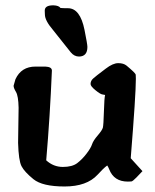

<svg xmlns="http://www.w3.org/2000/svg" viewBox="-20 -672 572 710"><path d="M303.2 -498.5Q303.2 -463.4 272.5 -462.9Q254.4 -462.9 241.7 -478.5L175.3 -562Q146 -596.2 146 -618.7Q146 -621.1 145.5 -631.8V-632.8Q145.5 -652.3 176.3 -652.3H177.7H178.2Q197.8 -651.4 203.6 -642.6Q210 -641.6 231.4 -641.6Q276.4 -641.6 292.5 -561.5Q303.2 -508.3 303.2 -498.5ZM448.2 -429.2Q481 -401.9 481.9 -396Q482.4 -391.6 482.4 -380.4Q482.4 -322.3 463.4 -86.9L506.8 -39.1L484.4 -15.6Q470.7 -1.5 465.8 -1Q460 -0.5 452.6 -0.5Q401.4 -0.5 383.8 -45.9Q379.9 -55.7 376.5 -60.1Q362.3 -49.8 340.8 -25.9Q300.8 17.6 218.8 17.6Q136.7 17.6 103.5 -9.5Q70.3 -36.6 59.6 -57.4Q48.8 -78.1 46.9 -143.6L48.8 -273.4Q47.9 -317.4 39.1 -332Q30.3 -346.7 30.3 -354.5V-355L37.1 -378.9Q58.6 -425.8 111.3 -425.8H147.5Q171.9 -424.8 171.9 -411.1V-410.6Q165 -243.2 150.9 -79.1Q177.7 -54.7 212.4 -54.7Q247.1 -54.7 265.6 -68.8Q284.2 -83 300 -103.8Q315.9 -124.5 320.3 -138.2Q324.7 -151.9 341.3 -171.1Q357.9 -190.4 360.4 -200Q362.8 -209.5 364.3 -260.3Q365.7 -311 368.7 -320.8Q365.7 -321.8 358.4 -322.8Q351.1 -323.7 333 -338.4Q314.9 -353 314.9 -361.3Q314.9 -373.5 325 -382.1Q335 -390.6 339.8 -394.3Q344.7 -397.9 371.1 -418.2Q397.5 -438.5 417.2 -438.5Q437 -438.5 448.2 -429.2Z"/></svg>

Font: Drukaatie burti
Style: Demi
Weight: 600
Version: Version 0.14